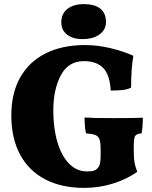

<svg xmlns="http://www.w3.org/2000/svg" viewBox="-20 -904 739 933"><path d="M35 -343Q35 -451 78 -527.5Q121 -604 201.5 -644.5Q282 -685 393 -685Q455 -685 517 -670Q579 -655 628 -633Q617 -570 617 -478Q598 -469 574.5 -466.5Q551 -464 518 -464Q514 -540 481.5 -573.5Q449 -607 388 -607Q312 -607 275.5 -538Q239 -469 239 -367Q239 -281 259 -213.5Q279 -146 316 -108.5Q353 -71 402 -71Q426 -71 437 -75Q453 -81 461 -96Q469 -111 469 -147V-181Q469 -211 463.5 -226.5Q458 -242 443 -248Q428 -254 398 -256Q391 -285 391 -333Q431 -330 530 -330Q632 -330 674 -332Q674 -285 668 -256Q643 -254 636.5 -243Q630 -232 630 -197V-173Q630 -135 633.5 -115Q637 -95 647 -69Q598 -34 530.5 -12.5Q463 9 389 9Q279 9 199.5 -32.5Q120 -74 77.5 -153Q35 -232 35 -343ZM278 -795Q278 -838 308 -861Q338 -884 387 -884Q440 -884 467.5 -862Q495 -840 495 -797Q495 -760 464 -737Q433 -714 380 -714Q333 -714 305.5 -736Q278 -758 278 -795Z"/></svg>

Font: Vollkorn SC Black
Style: Regular
Weight: 900
Designer: Friedrich Althausen
Foundry: Friedrich Althausen
Version: Version 4.015